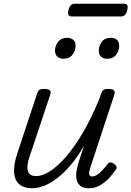

<svg xmlns="http://www.w3.org/2000/svg" viewBox="-20 -990 702 1026"><path d="M151 16Q109 16 84 -4.5Q59 -25 55.5 -67Q52 -109 73 -172L178 -489Q183 -505 191 -510Q199 -515 215 -515Q239 -515 246.5 -507Q254 -499 248 -483L140 -159Q128 -126 126.5 -101Q125 -76 136 -62.5Q147 -49 174 -49Q207 -49 248 -75.5Q289 -102 334 -154Q379 -206 424 -283Q469 -360 511 -462L520 -489Q526 -505 533.5 -510Q541 -515 558 -515Q581 -515 588.5 -507.5Q596 -500 591 -484L465 -102Q458 -81 456.5 -69Q455 -57 459.5 -52Q464 -47 471 -47Q485 -47 499 -56Q513 -65 526.5 -79.5Q540 -94 553 -111Q561 -122 570 -122Q579 -122 589 -115Q600 -106 602.5 -99Q605 -92 599 -84Q588 -67 567.5 -43.5Q547 -20 518.5 -2Q490 16 456 16Q424 16 408.5 2.5Q393 -11 389 -32Q385 -53 389.5 -79Q394 -105 403 -132L429 -211Q395 -152 359 -109.5Q323 -67 287 -39Q251 -11 216.5 2.5Q182 16 151 16ZM318 -676Q300 -676 287 -687Q274 -698 274 -720Q274 -745 290.5 -766.5Q307 -788 339 -788Q358 -788 371 -777.5Q384 -767 384 -745Q384 -720 367.5 -698Q351 -676 318 -676ZM552 -676Q533 -676 520.5 -687Q508 -698 508 -720Q508 -745 524 -766.5Q540 -788 572 -788Q592 -788 604.5 -777.5Q617 -767 617 -745Q617 -720 601 -698Q585 -676 552 -676ZM365 -902Q349 -902 345.5 -911.5Q342 -921 346 -936Q350 -953 358 -961.5Q366 -970 380 -970H642Q658 -970 661 -960.5Q664 -951 660 -936Q656 -919 648 -910.5Q640 -902 625 -902Z"/></svg>

Font: Playwrite US Trad Light
Style: Regular
Weight: 300
Designer: Veronika Burian, José Scaglione
Foundry: TypeTogether
Version: Version 1.003